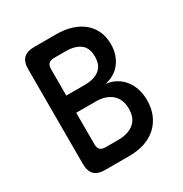

<svg xmlns="http://www.w3.org/2000/svg" viewBox="-170 -858 939 987"><g transform="rotate(-30 300.0 -365.0)"><path d="M172 -730H301Q352 -730 392.5 -717Q433 -704 461.5 -680Q490 -656 505 -622Q520 -588 520 -546Q520 -512 510.5 -484.5Q501 -457 484.5 -436Q468 -415 445 -401.5Q422 -388 393 -382Q425 -379 451.5 -364.5Q478 -350 497 -327Q516 -304 526.5 -272.5Q537 -241 537 -203Q537 -157 521.5 -119.5Q506 -82 477 -55Q448 -28 406.5 -14Q365 0 314 0H172Q128 0 107.5 -20.5Q87 -41 87 -84V-646Q87 -689 107.5 -709.5Q128 -730 172 -730ZM189 -329V-142Q189 -121 199 -110.5Q209 -100 231 -100H305Q365 -100 399.5 -128Q434 -156 434 -212Q434 -268 399.5 -298.5Q365 -329 305 -329ZM189 -431H300Q354 -431 385.5 -455.5Q417 -480 417 -532Q417 -583 386 -606.5Q355 -630 301 -630H231Q209 -630 199 -619.5Q189 -609 189 -588Z"/></g></svg>

Font: Maple Mono Medium
Style: Regular
Weight: 500
Monospace: yes
Designer: subframe7536
Version: Version 7.000